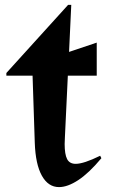

<svg xmlns="http://www.w3.org/2000/svg" viewBox="-20 -751 461 784"><path d="M394 -105Q343 -44 299.5 -15.5Q256 13 221 13Q177 13 151 -33.5Q125 -80 122 -168L113 -442H6V-453L258 -731H271L262 -539L375 -577V-442H257L245 -190Q245 -183 244.5 -176.5Q244 -170 244 -163Q244 -121 254 -101.5Q264 -82 289 -82Q322 -82 389 -115Z"/></svg>

Font: Reggae One
Style: Regular
Weight: 400
Designer: Fontworks Inc.
Foundry: Fontworks Inc.
Version: Version 1.100